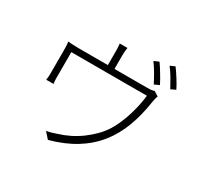

<svg xmlns="http://www.w3.org/2000/svg" viewBox="-172 -1010 1299 1254"><g transform="rotate(30 478.0 -382.5)"><path d="M123 -301Q125 -311 126 -325.5Q127 -340 127 -351V-521Q127 -535 126.5 -554.5Q126 -574 123 -589Q142 -587 163 -586Q184 -585 208 -585H424V-684Q424 -695 423.5 -712Q423 -729 421 -746H479Q476 -729 475 -712Q474 -695 474 -684V-585H717Q742 -585 754.5 -587Q767 -589 773 -592L808 -570Q805 -562 801.5 -549.5Q798 -537 796 -523Q780 -414 746.5 -325Q713 -236 657 -166Q601 -96 520 -46Q439 4 329 34L289 -11Q308 -14 327 -19.5Q346 -25 365 -32Q405 -44 446 -64Q487 -84 524.5 -111.5Q562 -139 594.5 -172Q627 -205 650 -242Q670 -275 686.5 -314Q703 -353 715 -393.5Q727 -434 734.5 -471.5Q742 -509 745 -539H175V-350Q175 -339 175.5 -325Q176 -311 178 -301ZM705 -773Q714 -761 724.5 -744.5Q735 -728 745.5 -710.5Q756 -693 766.5 -675Q777 -657 784 -642L747 -625Q740 -639 730.5 -656.5Q721 -674 710.5 -692Q700 -710 689 -727Q678 -744 668 -757ZM811 -799Q821 -786 832 -769.5Q843 -753 854.5 -735Q866 -717 875.5 -700Q885 -683 892 -669L856 -652Q839 -684 817.5 -720.5Q796 -757 775 -783Z"/></g></svg>

Font: Kinto Sans Light
Style: Regular
Weight: 300
Designer: Authors: Ryoko NISHIZUKA  (kana & ideographs); Paul D. Hunt (Latin, Greek & Cyrillic); Wenlong ZHANG  (bopomofo); Sandol
Foundry: Adobe Systems Incorporated, ookami Inc.
Version: Version 0.001